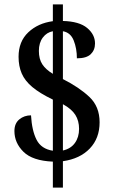

<svg xmlns="http://www.w3.org/2000/svg" viewBox="-20 -780 524 879"><path d="M222 -40Q129 -44 87.5 -85Q46 -126 46 -180Q46 -215 68.5 -233.5Q91 -252 122 -252Q126 -182 147.5 -140Q169 -98 222 -90V-324Q162 -353 128 -381.5Q94 -410 79.5 -443.5Q65 -477 65 -520Q65 -590 109.5 -632Q154 -674 222 -683V-760H268V-684Q343 -682 379 -652Q415 -622 415 -581Q415 -551 395.5 -532Q376 -513 332 -513Q332 -558 317.5 -594.5Q303 -631 268 -637V-418Q343 -380 389.5 -336Q436 -292 436 -220Q436 -147 391 -100Q346 -53 268 -42V79H222ZM222 -637Q194 -632 176 -608Q158 -584 158 -547Q158 -510 173.5 -486Q189 -462 222 -442ZM268 -91Q304 -99 323 -125.5Q342 -152 342 -190Q342 -227 325 -254Q308 -281 268 -303Z"/></svg>

Font: Noto Serif Khmer Condensed SemiBold
Style: Regular
Weight: 600
Width: 3
Designer: Danh Hong and the Monotype Design Team
Foundry: Monotype Imaging Inc.
Version: Version 2.004; ttfautohint (v1.8.4.7-5d5b)